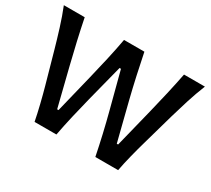

<svg xmlns="http://www.w3.org/2000/svg" viewBox="-145 -1019 1396 1272"><g transform="rotate(30 553.0 -383.5)"><path d="M232.9 0Q221.7 -57.1 205.8 -122.1Q189.9 -187 174.3 -242.7L106.9 -482.4Q88.9 -546.4 65.2 -622.6Q41.5 -698.7 14.2 -766.6H173.8Q189.5 -688.5 209.2 -602.1Q229 -515.6 248.5 -437.5L320.8 -147H331.1L403.3 -441.4Q421.9 -517.1 441.4 -603.5Q460.9 -689.9 474.6 -766.6H630.4Q646 -688.5 664.8 -603.5Q683.6 -518.6 703.1 -439.9L776.9 -147H787.1L860.4 -441.9Q879.4 -517.6 898.9 -603.8Q918.5 -689.9 933.6 -766.6H1093.3Q1065.4 -697.3 1041.7 -622.6Q1018.1 -547.9 1000 -484.4L931.6 -242.7Q915 -185.1 898.7 -120.1Q882.3 -55.2 872.1 0H697.8Q683.1 -73.7 664.1 -156Q645 -238.3 626 -310.5L552.7 -590.8H542L470.2 -310.5Q451.7 -237.8 432.6 -155.3Q413.6 -72.8 399.9 0Z"/></g></svg>

Font: Pinar DS4-Medium
Style: Regular
Weight: 500
Designer: Amin Abedi
Version: Version 2.000